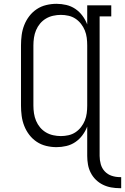

<svg xmlns="http://www.w3.org/2000/svg" viewBox="-20 -763 655 1006"><path d="M608 223Q585 223 562.5 219Q540 215 519.5 205Q499 195 482.5 179Q466 163 455.5 142.5Q445 122 441 99.5Q437 77 437 54V-100Q428 -76 412 -54.5Q396 -33 374.5 -18.5Q353 -4 327.5 2Q302 8 276 8Q249 8 222 1.5Q195 -5 172.5 -20Q150 -35 133.5 -56.5Q117 -78 107 -103.5Q97 -129 93.5 -156Q90 -183 90 -210V-525Q90 -552 93.5 -579Q97 -606 107 -631.5Q117 -657 133.5 -678.5Q150 -700 172.5 -715Q195 -730 222 -736.5Q249 -743 276 -743Q302 -743 327.5 -737Q353 -731 374.5 -716.5Q396 -702 412 -680.5Q428 -659 437 -635V-735H563V-677H502V54Q502 76 508 97.5Q514 119 529 135Q544 151 565 158Q586 165 608 165H615V223ZM299 -50Q319 -50 339 -54.5Q359 -59 375.5 -70Q392 -81 404.5 -97Q417 -113 424.5 -131.5Q432 -150 434.5 -170Q437 -190 437 -210V-525Q437 -545 434.5 -565Q432 -585 424.5 -603.5Q417 -622 404.5 -638Q392 -654 375.5 -665Q359 -676 339 -680.5Q319 -685 299 -685Q279 -685 258.5 -680.5Q238 -676 220.5 -665.5Q203 -655 190 -639.5Q177 -624 169 -605Q161 -586 158 -565.5Q155 -545 155 -525V-210Q155 -190 158 -169.5Q161 -149 169 -130Q177 -111 190 -95.5Q203 -80 220.5 -69.5Q238 -59 258.5 -54.5Q279 -50 299 -50Z"/></svg>

Font: Iosevka Etoile Light
Style: Regular
Weight: 300
Designer: Belleve Invis
Foundry: Belleve Invis
Version: Version 25.0.1; ttfautohint (v1.8.4)